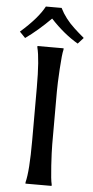

<svg xmlns="http://www.w3.org/2000/svg" viewBox="-60 -938 469 973"><g transform="rotate(5 174.0 -451.5)"><path d="M226 -480V-210Q226 -173 230.5 -101.5Q235 -30 241 -7V0H108V-7Q123 -65 123 -220V-490Q123 -635 108 -693V-700H241V-693Q235 -670 230.5 -594Q226 -518 226 -480ZM133 -903H213Q239 -850 288 -805Q305 -789 338 -761L310 -730Q239 -771 170 -845Q104 -779 42 -735L13 -765Q100 -841 133 -903Z"/></g></svg>

Font: Asul
Style: Regular
Weight: 400
Version: Version 1.001